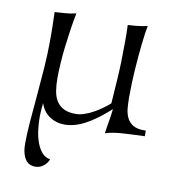

<svg xmlns="http://www.w3.org/2000/svg" viewBox="-74 -506 718 771"><g transform="rotate(10 285.0 -120.5)"><path d="M106.9 -60.1Q105.5 -47.9 104.2 -33.4Q103 -19 103 -3.9Q103 22.5 106.4 49.8Q109.9 77.1 118.2 100.1Q126.5 123 140.1 138.7Q153.8 154.3 173.8 157.2Q171.4 163.6 167 170.4Q162.6 177.2 155.8 183.1Q148.9 189 139.9 192.9Q130.9 196.8 119.1 196.8Q108.9 196.8 98.9 192.9Q88.9 189 81.3 179.2Q73.7 169.4 68.8 152.8Q64 136.2 64 110.8Q64 73.7 68.1 22.5Q72.3 -28.8 77.4 -85.9Q82.5 -143.1 86.7 -201.2Q90.8 -259.3 90.8 -310.1Q90.8 -325.2 90.8 -338.9Q90.8 -352.5 90.6 -366.2Q90.3 -379.9 89.8 -394.8Q89.4 -409.7 88.9 -428.2Q111.8 -429.7 132.6 -431.2Q153.3 -432.6 175.8 -438Q169.4 -405.8 164.1 -370.1Q158.7 -334.5 154.5 -299.1Q150.4 -263.7 148.2 -230.2Q146 -196.8 146 -168.9Q146 -141.6 149.7 -118.2Q153.3 -94.7 163.8 -77.4Q174.3 -60.1 193.4 -50Q212.4 -40 243.2 -40Q259.8 -40 278.3 -46.4Q296.9 -52.7 314.9 -62.7Q333 -72.8 349.1 -84.5Q365.2 -96.2 377 -106.9Q379.4 -145 383.8 -208.3Q388.2 -271.5 388.2 -357.9Q388.2 -374.5 388.2 -392.1Q388.2 -409.7 387.2 -428.2Q398.4 -428.7 408 -429.4Q417.5 -430.2 427 -431.2Q436.5 -432.1 446 -433.8Q455.6 -435.5 466.8 -438Q464.4 -426.8 461.7 -408Q459 -389.2 456.3 -365.2Q453.6 -341.3 451.2 -313.7Q448.7 -286.1 446.8 -257.1Q444.8 -228 443.8 -199Q442.9 -169.9 442.9 -143.1Q442.9 -120.1 444.8 -98.6Q446.8 -77.1 454.8 -60.3Q462.9 -43.5 479.2 -33.2Q495.6 -22.9 523.9 -22.9H532.2V0Q503.4 1 480.5 2Q457.5 2.9 438.5 4.4Q419.4 5.9 403.3 8.5Q387.2 11.2 372.1 16.1Q373.5 5.4 375.7 -8.1Q377.9 -21.5 380.1 -35.2Q382.3 -48.8 384.3 -61.8Q386.2 -74.7 387.2 -85Q359.4 -60.1 335 -42Q310.5 -23.9 288.3 -12.5Q266.1 -1 245.8 4.4Q225.6 9.8 206.1 9.8Q171.4 9.8 144.5 -8.5Q117.7 -26.9 106.9 -60.1Z"/></g></svg>

Font: Simonetta
Style: Regular
Weight: 400
Designer: Gayaneh Bagdasaryan
Foundry: BrownFox
Version: Version 1.001